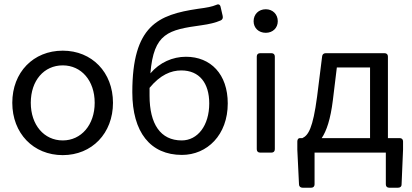

<svg xmlns="http://www.w3.org/2000/svg" viewBox="-20 -709 1915 892"><path d="M271.5 11.7C407.2 11.7 504.9 -89.8 504.9 -231.4C504.9 -373 407.2 -473.6 271.5 -473.6C134.8 -473.6 37.1 -373 37.1 -231.4C37.1 -89.8 134.8 11.7 271.5 11.7ZM271.5 -56.6C184.6 -56.6 123 -128.9 123 -231.4C123 -335 184.6 -405.3 271.5 -405.3C357.4 -405.3 419.9 -335 419.9 -231.4C419.9 -128.9 357.4 -56.6 271.5 -56.6Z M843.8 -445.3C782.2 -445.3 721.7 -418.9 678.7 -368.2C694.3 -555.7 761.7 -570.3 917 -591.8C952.1 -596.7 981.4 -603.5 1005.9 -614.3C1013.7 -618.2 1016.6 -625 1014.6 -634.8L1004.9 -676.8C1002.9 -687.5 995.1 -691.4 985.4 -686.5C963.9 -677.7 943.4 -673.8 899.4 -668C714.8 -640.6 594.7 -590.8 594.7 -280.3C594.7 -94.7 678.7 10.7 825.2 10.7C942.4 10.7 1038.1 -82 1038.1 -228.5C1038.1 -364.3 959 -445.3 843.8 -445.3ZM824.2 -56.6C725.6 -56.6 674.8 -132.8 674.8 -264.6V-300.8C724.6 -361.3 774.4 -381.8 822.3 -381.8C906.2 -381.8 952.1 -323.2 952.1 -228.5C952.1 -126 898.4 -56.6 824.2 -56.6Z M1214.8 -556.6C1247.1 -556.6 1270.5 -579.1 1270.5 -610.4C1270.5 -642.6 1247.1 -666 1214.8 -666C1181.6 -666 1158.2 -642.6 1158.2 -610.4C1158.2 -579.1 1181.6 -556.6 1214.8 -556.6ZM1172.9 -446.3V-15.6C1172.9 -5.9 1178.7 0 1188.5 0H1241.2C1251 0 1256.8 -5.9 1256.8 -15.6V-446.3C1256.8 -456.1 1251 -461.9 1241.2 -461.9H1188.5C1178.7 -461.9 1172.9 -456.1 1172.9 -446.3Z M1782.2 -67.4V-446.3C1782.2 -456.1 1776.4 -461.9 1766.6 -461.9H1493.2C1483.4 -461.9 1477.5 -456.1 1476.6 -447.3L1453.1 -259.8C1433.6 -112.3 1412.1 -80.1 1384.8 -67.4H1373C1366.2 -67.4 1361.3 -61.5 1361.3 -51.8V-13.7L1369.1 147.5C1369.1 157.2 1376 163.1 1385.7 163.1H1425.8C1435.5 163.1 1441.4 157.2 1441.4 147.5V0H1772.5V147.5C1772.5 157.2 1778.3 163.1 1788.1 163.1H1829.1C1838.9 163.1 1845.7 158.2 1845.7 147.5L1852.5 -13.7V-51.8C1852.5 -61.5 1846.7 -67.4 1836.9 -67.4ZM1526.4 -243.2 1544.9 -395.5H1699.2V-67.4H1474.6C1497.1 -100.6 1515.6 -155.3 1526.4 -243.2Z"/></svg>

Font: Ed Sans Neue
Style: Regular
Weight: 400
Designer: Stephen Hutchings
Version: Version 1.004;PS 001.004;hotconv 1.0.88;makeotf.lib2.5.64775